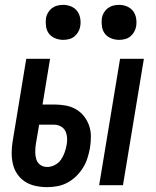

<svg xmlns="http://www.w3.org/2000/svg" viewBox="-20 -762 640 790"><path d="M388 0 474 -520H572L486 0ZM174 8Q150 8 126.5 3Q103 -2 84 -14Q65 -26 52 -44.5Q39 -63 33.5 -85.5Q28 -108 28 -132Q28 -156 32 -180L88 -520H186L155 -332H202Q226 -332 249 -328Q272 -324 291.5 -313Q311 -302 325 -284.5Q339 -267 346.5 -245.5Q354 -224 354 -200Q354 -176 350 -152Q346 -131 339.5 -110.5Q333 -90 321 -71Q309 -52 293 -36.5Q277 -21 257.5 -10.5Q238 0 216.5 4Q195 8 174 8ZM174 -75Q190 -75 205.5 -83Q221 -91 230.5 -104.5Q240 -118 245.5 -133.5Q251 -149 254 -165Q257 -180 256 -195Q255 -210 249 -222.5Q243 -235 230 -242Q217 -249 202 -249H141L127 -166Q125 -151 125 -135.5Q125 -120 129.5 -106Q134 -92 146 -83.5Q158 -75 174 -75ZM470 -598Q453 -598 437 -604.5Q421 -611 411.5 -623.5Q402 -636 399.5 -653Q397 -670 399 -687Q401 -699 407.5 -710Q414 -721 424 -728.5Q434 -736 446 -739Q458 -742 470 -742Q487 -742 502.5 -735.5Q518 -729 527.5 -716.5Q537 -704 540 -687Q543 -670 540 -653Q538 -641 531.5 -630Q525 -619 515.5 -611.5Q506 -604 494 -601Q482 -598 470 -598ZM240 -598Q223 -598 207 -604.5Q191 -611 181.5 -623.5Q172 -636 169.5 -653Q167 -670 169 -687Q171 -699 177.5 -710Q184 -721 194 -728.5Q204 -736 216 -739Q228 -742 240 -742Q257 -742 272.5 -735.5Q288 -729 297.5 -716.5Q307 -704 310 -687Q313 -670 310 -653Q308 -641 301.5 -630Q295 -619 285.5 -611.5Q276 -604 264 -601Q252 -598 240 -598Z"/></svg>

Font: Iosevka Semibold Extended
Style: Italic
Weight: 600
Width: 7
Italic angle: -9°
Monospace: yes
Designer: Belleve Invis
Foundry: Belleve Invis
Version: Version 32.5.0; ttfautohint (v1.8.4)